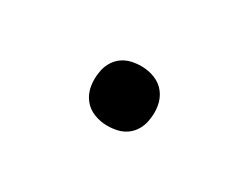

<svg xmlns="http://www.w3.org/2000/svg" viewBox="-33 -597 666 514"><g transform="rotate(30 300.0 -340.0)"><path d="M300 -248Q278 -248 258 -256Q238 -264 225.5 -280.5Q213 -297 209.5 -318.5Q206 -340 210 -362Q212 -377 220 -391.5Q228 -406 241 -415.5Q254 -425 269.5 -428.5Q285 -432 300 -432Q322 -432 342 -424Q362 -416 374.5 -399.5Q387 -383 390.5 -361.5Q394 -340 390 -318Q388 -303 380 -288.5Q372 -274 359 -264.5Q346 -255 330.5 -251.5Q315 -248 300 -248Z"/></g></svg>

Font: Iosevka Slab Semibold Extended
Style: Italic
Weight: 600
Width: 7
Italic angle: -9°
Monospace: yes
Designer: Belleve Invis
Foundry: Belleve Invis
Version: Version 11.1.0; ttfautohint (v1.8.3)